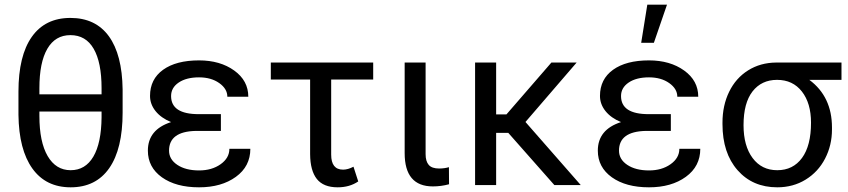

<svg xmlns="http://www.w3.org/2000/svg" viewBox="-20 -798 3655 828"><path d="M508.8 -312.5Q508.8 -155.8 451.2 -73Q393.6 9.8 284.7 9.8Q177.7 9.8 119.6 -71.3Q61.5 -152.3 59.6 -302.7V-402.8Q59.6 -557.6 117.2 -639.2Q174.8 -720.7 283.7 -720.7Q392.1 -720.7 449.5 -641.6Q506.8 -562.5 508.8 -412.6ZM149.9 -391.1H418V-418Q418 -528.8 384 -587.6Q350.1 -646.5 283.7 -646.5Q218.3 -646.5 184.1 -587.6Q149.9 -528.8 149.9 -418ZM418 -316.9H149.9V-297.9Q149.9 -186 185.5 -125Q221.2 -64 284.7 -64Q348.1 -64 382.6 -122.6Q417 -181.2 418 -292Z M709 -148.4Q709 -110.8 744.9 -86.9Q780.8 -63 838.4 -63Q893.6 -63 931.4 -89.8Q969.2 -116.7 969.2 -156.2H1059.6Q1059.6 -80.6 997.3 -35.4Q935.1 9.8 838.4 9.8Q738.8 9.8 678.2 -33.4Q617.7 -76.7 617.7 -148.4Q617.7 -239.3 717.8 -271.5Q674.8 -289.1 650.9 -318.8Q627 -348.6 627 -384.3Q627 -456.5 683.3 -497.1Q739.7 -537.6 838.4 -537.6Q929.2 -537.6 990 -493.9Q1050.8 -450.2 1050.8 -380.9H960.4Q960.4 -415 925.5 -439.7Q890.6 -464.4 838.4 -464.4Q783.7 -464.4 750.7 -442.1Q717.8 -419.9 717.8 -383.8Q717.8 -305.7 836.9 -305.7H932.6V-233.4H823.2Q709 -230.5 709 -148.4Z M1589.4 -455.1H1408.2V-131.3Q1408.2 -66.4 1459.5 -66.4Q1480.5 -66.4 1504.4 -79.1L1524.9 -15.6Q1487.8 9.8 1436 9.8Q1375 9.8 1346.4 -26.1Q1317.9 -62 1317.4 -133.3V-455.1H1147.9V-528.3H1589.4Z M1815.4 -528.3V-133.3Q1815.4 -102.5 1828.9 -86.9Q1842.3 -71.3 1873.5 -71.3Q1897 -71.3 1916 -77.1L1916.5 -3.4Q1882.3 5.9 1846.7 5.9Q1725.1 5.9 1725.1 -137.7V-528.3Z M2171.9 -225.1H2119.6V0H2028.8V-528.3H2119.6V-304.7H2164.1L2357.9 -528.3H2466.8L2246.1 -272L2484.4 0H2370.6Z M2649.4 -148.4Q2649.4 -110.8 2685.3 -86.9Q2721.2 -63 2778.8 -63Q2834 -63 2871.8 -89.8Q2909.7 -116.7 2909.7 -156.2H3000Q3000 -80.6 2937.7 -35.4Q2875.5 9.8 2778.8 9.8Q2679.2 9.8 2618.7 -33.4Q2558.1 -76.7 2558.1 -148.4Q2558.1 -239.3 2658.2 -271.5Q2615.2 -289.1 2591.3 -318.8Q2567.4 -348.6 2567.4 -384.3Q2567.4 -456.5 2623.8 -497.1Q2680.2 -537.6 2778.8 -537.6Q2869.6 -537.6 2930.4 -493.9Q2991.2 -450.2 2991.2 -380.9H2900.9Q2900.9 -415 2866 -439.7Q2831.1 -464.4 2778.8 -464.4Q2724.1 -464.4 2691.2 -442.1Q2658.2 -419.9 2658.2 -383.8Q2658.2 -305.7 2777.3 -305.7H2873V-233.4H2763.7Q2649.4 -230.5 2649.4 -148.4ZM2771.5 -777.8H2856.4L2799.8 -613.3H2745.1Z M3608.9 -453.6H3470.2Q3567.9 -381.3 3567.9 -248V-239.7Q3567.9 -171.4 3538.1 -114Q3508.3 -56.6 3454.3 -23.4Q3400.4 9.8 3332 9.8Q3225.6 9.8 3160.6 -64.2Q3095.7 -138.2 3095.7 -262.7V-269Q3095.7 -343.3 3124.5 -402.3Q3153.3 -461.4 3206.3 -494.6Q3259.3 -527.8 3327.6 -528.3H3608.9ZM3186.5 -258.3Q3186.5 -168.9 3225.6 -116.5Q3264.6 -64 3332 -64Q3399.9 -64 3438.7 -116.9Q3477.5 -169.9 3477.5 -269Q3477.5 -353 3438.2 -403.3Q3398.9 -453.6 3331.1 -453.6Q3264.2 -453.6 3225.3 -403.8Q3186.5 -354 3186.5 -258.3Z"/></svg>

Font: Noboto
Style: Regular
Weight: 400
Designer: Google
Version: Version 2.001101; 2014